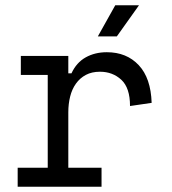

<svg xmlns="http://www.w3.org/2000/svg" viewBox="-20 -708 652 728"><path d="M59 -496H239V-430H251Q270 -471 305 -490.5Q340 -510 385 -510Q460 -510 506 -461Q552 -412 555 -318L473 -306Q473 -375 440 -405.5Q407 -436 359 -436Q328 -436 305.5 -424Q283 -412 268 -391Q253 -370 246 -342Q239 -314 239 -282V-72H365V0H47V-72H161V-424H59ZM507 -688 423 -570H351L417 -688Z"/></svg>

Font: Space Mono
Style: Regular
Weight: 400
Monospace: yes
Designer: Colophon Foundry / Benjamin Critton
Foundry: Colophon Foundry
Version: Version 1.000;PS 1.003;hotconv 1.0.81;makeotf.lib2.5.63406